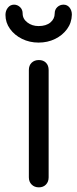

<svg xmlns="http://www.w3.org/2000/svg" viewBox="-20 -805 333 825"><path d="M147 0Q128 0 116 -12Q104 -24 104 -43V-504Q104 -524 116 -535.5Q128 -547 147 -547Q166 -547 177.5 -535.5Q189 -524 189 -504V-43Q189 -24 177.5 -12Q166 0 147 0ZM145.7 -622Q107 -622 74.6 -638Q42.2 -654 22.9 -681Q3.5 -708 3.5 -741Q3.5 -759 13.9 -772Q24.2 -785 40.4 -785Q54.8 -785 66.1 -774.5Q77.3 -764 77.3 -747Q77.3 -724 97.6 -708.5Q117.8 -693 145.7 -693Q178.1 -693 196.6 -708.5Q215 -724 215 -747Q215 -764 226.3 -774.5Q237.5 -785 252.8 -785Q269 -785 278.9 -772.5Q288.8 -760 288.8 -742Q287.9 -707 268.1 -680Q248.3 -653 216.4 -637.5Q184.4 -622 145.7 -622Z"/></svg>

Font: Comfortaa Medium
Style: Regular
Weight: 500
Designer: Johan Aakerlund
Foundry: Johan Aakerlund
Version: Version 3.104; ttfautohint (v1.8.1.43-b0c9)